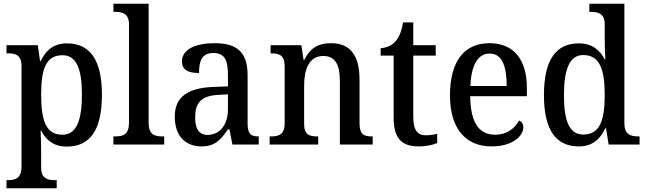

<svg xmlns="http://www.w3.org/2000/svg" viewBox="-20 -780 3487 1036"><path d="M15 236H286V192H274C238 192 202 184 202 125V39C202 5 201 -39 199 -74H203C229 -23 271 11 340 11C464 11 530 -75 530 -268C530 -461 463 -546 341 -546C269 -546 227 -508 200 -451H196L184 -536H15V-492H26C64 -492 96 -483 96 -423V121C96 183 60 192 24 192H15ZM317 -53C228 -53 202 -129 202 -269C202 -408 228 -482 317 -482C392 -482 422 -410 422 -270C422 -129 392 -53 317 -53Z M592 0H866V-44H855C813 -44 782 -55 782 -117V-760H592V-716H604C639 -716 676 -707 676 -649V-117C676 -55 645 -44 604 -44H592Z M1067 10C1142 10 1171 -27 1210 -82H1218L1234 0H1376V-44H1373C1331 -44 1316 -60 1316 -116V-374C1316 -501 1256 -547 1138 -547C1039 -547 962 -516 962 -449C962 -404 993 -386 1054 -386C1054 -450 1068 -494 1131 -494C1198 -494 1210 -447 1210 -373V-314L1133 -311C993 -306 923 -257 923 -151C923 -41 986 10 1067 10ZM1100 -52C1054 -52 1033 -85 1033 -146C1033 -223 1063 -263 1157 -268L1210 -271V-191C1210 -108 1167 -52 1100 -52Z M1435 0H1697V-44H1692C1651 -44 1621 -52 1621 -111V-318C1621 -402 1646 -478 1724 -478C1791 -478 1814 -428 1814 -342V0H1991V-44H1987C1945 -44 1920 -53 1920 -116V-351C1920 -488 1864 -547 1766 -547C1701 -547 1656 -525 1622 -457H1618L1606 -536H1440V-492H1445C1485 -492 1516 -483 1516 -424V-116C1516 -53 1484 -44 1442 -44H1435Z M2241 10C2282 10 2321 0 2339 -8V-58C2319 -53 2300 -50 2276 -50C2233 -50 2210 -79 2210 -147V-480H2331V-536H2210V-659H2155C2146 -608 2133 -578 2113 -556C2094 -534 2065 -522 2034 -520V-480H2104V-146C2104 -30 2149 10 2241 10Z M2632 10C2751 10 2804 -50 2804 -93C2804 -112 2793 -125 2781 -130C2759 -89 2716 -53 2652 -53C2565 -53 2519 -117 2517 -261H2823V-306C2823 -464 2747 -547 2622 -547C2486 -547 2408 -452 2408 -264C2408 -91 2489 10 2632 10ZM2714 -316H2518C2523 -429 2558 -491 2623 -491C2689 -491 2714 -422 2714 -316Z M3103 10C3176 10 3218 -28 3246 -88H3250L3264 0H3431V-44H3423C3381 -44 3349 -56 3349 -115V-760H3160V-716H3168C3208 -716 3243 -707 3243 -649V-570C3243 -536 3244 -493 3247 -461H3242C3216 -511 3174 -546 3103 -546C2982 -546 2915 -460 2915 -267C2915 -75 2982 10 3103 10ZM3128 -54C3053 -54 3023 -124 3023 -266C3023 -406 3053 -483 3127 -483C3216 -483 3243 -406 3243 -267C3243 -128 3215 -54 3128 -54Z"/></svg>

Font: Noto Serif Lao SemiCondensed Medium
Style: Regular
Weight: 500
Width: 4
Designer: Monotype Design Team
Foundry: Monotype Imaging Inc.
Version: Version 2.003